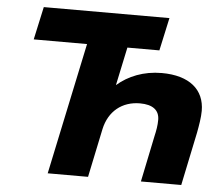

<svg xmlns="http://www.w3.org/2000/svg" viewBox="-51 -767 951 825"><g transform="rotate(5 424.5 -355.0)"><path d="M74 -568H304L184 0H358L402 -210C419 -288 476 -334 553 -334C608 -334 637 -312 637 -270C637 -246 633 -224 627 -198L586 0H760L808 -230C814 -262 820 -297 820 -325C820 -416 755 -472 635 -472C557 -472 491 -445 443 -403L478 -568H616L647 -710H105Z"/></g></svg>

Font: Geist ExtraBold
Style: Italic
Weight: 800
Italic angle: -12°
Designer: Basement.studio, Andrés Briganti, Mateo Zaragoza
Foundry: Basement.studio, Vercel, Andrés Briganti, Guido Ferreyra, Mateo Zaragoza
Version: Version 1.500